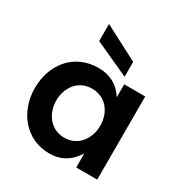

<svg xmlns="http://www.w3.org/2000/svg" viewBox="-186 -956 1060 1108"><g transform="rotate(30 343.5 -402.0)"><path d="M326 -114C234 -114 179 -191 179 -278C179 -364 233 -440 325 -440C418 -440 472 -365 472 -277C472 -191 417 -114 326 -114ZM472 -468C432 -531 374 -562 298 -562C134 -562 36 -435 36 -278C36 -125 136 8 297 8C372 8 430 -26 472 -93V0H612V-554H472ZM452 -593V-692L222 -812V-698Z"/></g></svg>

Font: Matrixport Bold
Style: Regular
Weight: 600
Designer: Ninad Kale (Devanagari), Jonny Pinhorn (Latin)
Foundry: Indian Type Foundry
Version: Version 2.000;PS 1.0;hotconv 1.0.79;makeotf.lib2.5.61930; tt